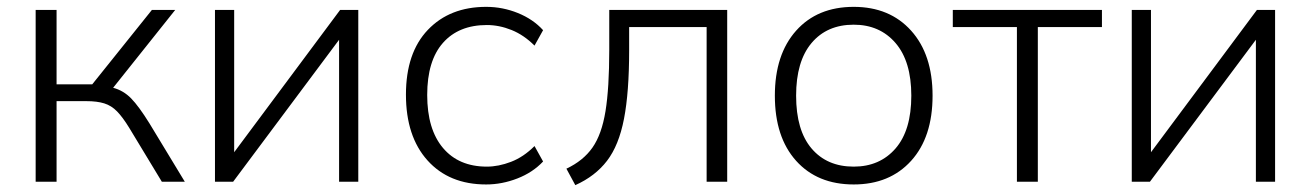

<svg xmlns="http://www.w3.org/2000/svg" viewBox="-20 -530 3823 560"><path d="M84 0V-501H145V-284H249L423 -501H491L310 -274Q340 -266 362.5 -243Q385 -220 416 -170L519 0H452L357 -157Q338 -188 321.5 -205Q305 -222 284 -228.5Q263 -235 232 -235H145V0Z M607 0V-501H663V-86L972 -501H1025V0H969V-414L660 0Z M1164 0ZM1398 8Q1290 8 1227 -62Q1164 -132 1164 -254Q1164 -376 1228 -443Q1292 -510 1398 -510Q1446 -510 1490.5 -492Q1535 -474 1564 -442L1539 -397Q1508 -428 1472 -442.5Q1436 -457 1400 -457Q1318 -457 1272 -405Q1226 -353 1226 -253Q1226 -153 1272 -98.5Q1318 -44 1400 -44Q1434 -44 1470.5 -58Q1507 -72 1539 -104L1564 -59Q1534 -27 1489 -9.5Q1444 8 1398 8Z M1658 10 1632 -38Q1681 -61 1708 -99.5Q1735 -138 1746 -205.5Q1757 -273 1757 -385V-501H2101V0H2041V-451H1815V-383Q1815 -261 1800 -183.5Q1785 -106 1750.5 -61Q1716 -16 1658 10Z M2240 0ZM2470 8Q2364 8 2302 -61Q2240 -130 2240 -251Q2240 -371 2302 -440.5Q2364 -510 2470 -510Q2575 -510 2637.5 -440.5Q2700 -371 2700 -251Q2700 -130 2637.5 -61Q2575 8 2470 8ZM2470 -44Q2546 -44 2592 -97Q2638 -150 2638 -251Q2638 -351 2592 -404.5Q2546 -458 2470 -458Q2392 -458 2347 -404.5Q2302 -351 2302 -251Q2302 -150 2347 -97Q2392 -44 2470 -44Z M2946 0V-451H2759V-501H3194V-451H3007V0Z M3281 0V-501H3337V-86L3646 -501H3699V0H3643V-414L3334 0Z"/></svg>

Font: Winston Light
Style: Regular
Weight: 300
Designer: Original fonts by Vernon Adams / Changes by Cristiano Sobral
Foundry: Original fonts by Vernon Adams / Changes by Cristiano Sobral
Version: Version 2.503;July 17, 2020;FontCreator 13.0.0.2655 64-bit